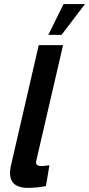

<svg xmlns="http://www.w3.org/2000/svg" viewBox="-20 -911 436 941"><path d="M216.8 -740.2 291.5 -891.1H396.5L281.7 -740.2ZM117.2 9.8Q8.3 9.8 34.2 -102.1L169.9 -689.9H289.1L158.2 -125Q154.3 -108.9 161.1 -103Q168 -97.2 185.1 -97.2Q193.8 -97.2 222.2 -101.1L205.1 1Q156.7 9.8 117.2 9.8Z"/></svg>

Font: HK Grotesk Legacy
Style: Bold Italic
Weight: 700
Italic angle: -13°
Designer: Alfredo Marco Pradil
Foundry: Hanken Design Co.
Version: Version 2.022;PS 002.022;hotconv 1.0.88;makeotf.lib2.5.64775